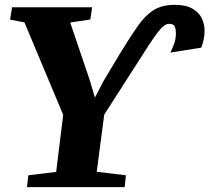

<svg xmlns="http://www.w3.org/2000/svg" viewBox="-20 -773 865 793"><path d="M91.5 0 97 -49 212 -63 241 -298.5 81 -680.5 21.5 -692 30 -743H360.5L353 -692.5L270 -680L350.5 -442.5L372 -370L408.5 -440L477.5 -555Q518.5 -622 549.2 -665.8Q580 -709.5 614.5 -731.2Q649 -753 701 -753Q748 -753 775 -737.2Q802 -721.5 813.5 -697Q825 -672.5 825 -646.5Q825 -627 821 -608.8Q817 -590.5 811 -576L684 -556Q691 -571 698.8 -591.2Q706.5 -611.5 706.5 -636Q706.5 -652 702 -663.2Q697.5 -674.5 678.5 -674.5Q667.5 -674.5 656.2 -665.8Q645 -657 630.2 -637.8Q615.5 -618.5 594.8 -586.8Q574 -555 544.5 -508.5L410.5 -299.5L379.5 -63.5L500 -49L495 0Z"/></svg>

Font: Merriweather 28pt Black
Style: Italic
Weight: 900
Italic angle: -7.8°
Version: Version 2.101